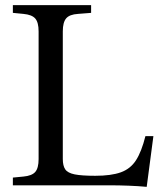

<svg xmlns="http://www.w3.org/2000/svg" viewBox="-20 -720 622 746"><path d="M550 6Q519 3 480.5 1.5Q442 0 406 0H30V-30L71 -34Q104 -37 117 -52Q130 -67 130 -102V-598Q130 -633 117 -648Q104 -663 71 -666L30 -670V-700H334V-670L283 -666Q250 -664 237 -648.5Q224 -633 224 -598V-102Q224 -76 233.5 -62Q243 -48 270 -42.5Q297 -37 350 -37Q412 -37 449.5 -50.5Q487 -64 508.5 -97.5Q530 -131 545 -191H576Z"/></svg>

Font: Hedvig Letters Serif 24pt 24pt
Style: Regular
Weight: 400
Version: Version 1.000